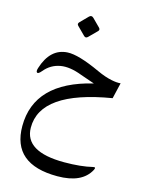

<svg xmlns="http://www.w3.org/2000/svg" viewBox="-140 -741 874 1142"><g transform="rotate(15 297.0 -170.0)"><path d="M49.3 81.1Q49.3 -189.9 394.5 -273.4Q333 -293.9 308.6 -303.2Q232.4 -332.5 176.8 -322.8Q117.7 -312.5 78.6 -265.1Q61 -244.1 53.2 -247.6Q43 -252 50.8 -276.4Q91.3 -405.3 196.3 -411.1Q262.7 -415 400.9 -351.1Q450.7 -328.1 492.2 -319.8Q524.9 -313 548.3 -315.4L525.4 -217.8Q98.6 -147 100.6 77.6Q102.1 225.1 345.2 225.1Q447.8 225.1 520 207.5Q538.6 203.1 527.8 223.6Q478.5 315.9 327.1 315.9Q49.3 315.9 49.3 81.1ZM291.1 -649.4 338.1 -602.4Q349.2 -591.3 338.7 -580.8L289.4 -531.5Q277.2 -519.8 265.6 -531.5L216.9 -580.2Q205.2 -591.3 218.5 -604L263.9 -650Q277.2 -663.3 291.1 -649.4Z"/></g></svg>

Font: Gandom FD
Style: FD
Weight: 400
Foundry: DejaVu fonts team - Redesigned by Saber Rastikerdar - Based on Samim Font
Version: Version 0.6